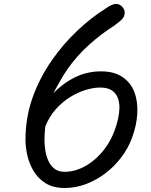

<svg xmlns="http://www.w3.org/2000/svg" viewBox="-20 -952 769 980"><path d="M309.5 7.5Q251 7.5 212 -17.2Q173 -42 150.8 -80.2Q128.5 -118.5 119.2 -160.5Q110 -202.5 110 -237.5Q110 -350.5 145.5 -451.5Q181 -552.5 244.5 -644Q302.5 -727.5 375 -795.8Q447.5 -864 520 -909Q532.5 -918.5 546.8 -925.2Q561 -932 572 -932Q586 -932 597.2 -923.5Q608.5 -915 613.8 -901.2Q619 -887.5 614 -872Q610 -859 594.8 -846.2Q579.5 -833.5 564.5 -822Q501 -782.5 436.2 -724.8Q371.5 -667 323 -597Q312.5 -582 302.8 -566Q293 -550 281.2 -529Q269.5 -508 252.5 -477Q296 -519.5 336.5 -543.2Q377 -567 413.5 -576.8Q450 -586.5 481 -587.5Q556 -590.5 601.2 -561.5Q646.5 -532.5 665.5 -482.8Q684.5 -433 680.8 -371.8Q677 -310.5 653.5 -247.5Q634 -195 599 -148.8Q564 -102.5 518 -67.5Q472 -32.5 419 -12.5Q366 7.5 309.5 7.5ZM309.5 -75Q350 -75 388.2 -91Q426.5 -107 460.2 -135.2Q494 -163.5 520.2 -200.5Q546.5 -237.5 562.5 -279.5Q588.5 -348 589.5 -399.5Q590.5 -451 564.8 -479Q539 -507 484 -505Q452.5 -504 414.2 -492Q376 -480 337.2 -456Q298.5 -432 265.2 -395Q232 -358 211 -306.5Q207 -268.5 207 -237.5Q207 -209 212 -180.2Q217 -151.5 228.5 -127.8Q240 -104 260 -89.5Q280 -75 309.5 -75Z"/></svg>

Font: Edu AU VIC WA NT Hand Medium
Style: Regular
Weight: 500
Version: Version 1.001